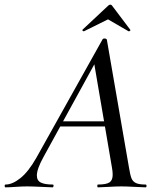

<svg xmlns="http://www.w3.org/2000/svg" viewBox="-58 -803 680 823"><path d="M-34 -12Q-5 -12 29.5 -39.5Q64 -67 98 -127L382 -635Q384 -638 389 -638Q398 -638 400 -633L495 -84Q500 -53 505.5 -39Q511 -25 524.5 -18.5Q538 -12 566 -12Q570 -12 570 -6Q570 0 566 0Q551 0 519 -2Q483 -4 462 -4Q440 -4 408 -2Q376 0 362 0Q359 0 359 -6Q359 -12 362 -12Q397 -12 411 -21Q425 -30 425 -54Q425 -68 422 -84L344 -541L378 -585L129 -131Q100 -79 100 -51Q100 -29 117 -20.5Q134 -12 168 -12Q172 -12 171.5 -6Q171 0 167 0Q155 0 121 -2Q79 -4 58 -4Q37 -4 9 -2Q-19 0 -34 0Q-38 0 -38 -6Q-38 -12 -34 -12ZM201 -283H418L420 -261H186ZM301 -669Q298 -669 296 -671.5Q294 -674 296 -676L405 -778Q410 -783 414 -783Q420 -783 423 -778L500 -676L501 -674Q501 -672 498 -670Q495 -668 493 -669L405 -720L302 -669Z"/></svg>

Font: Cormorant Infant Medium
Style: Italic
Weight: 500
Italic angle: -10°
Designer: Christian Thalmann (Catharsis Fonts)
Foundry: Catharsis Fonts
Version: Version 4.000